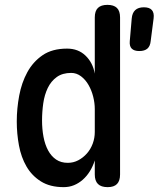

<svg xmlns="http://www.w3.org/2000/svg" viewBox="-20 -760 653 790"><path d="M553 -550Q532 -550 522 -560Q512 -570 514 -591L522 -684Q524 -707 536.5 -718.5Q549 -730 572 -730Q595 -730 605 -718.5Q615 -707 612 -684L600 -591Q598 -570 586.5 -560Q575 -550 553 -550ZM423 10Q396 10 383 -3Q370 -16 370 -42V-100Q362 -75 349.5 -55Q337 -35 320.5 -20.5Q304 -6 284.5 2Q265 10 242 10Q186 10 148.5 -13.5Q111 -37 89 -75Q67 -113 58 -161.5Q49 -210 49 -260Q49 -313 59 -366.5Q69 -420 92.5 -463Q116 -506 155.5 -533Q195 -560 256 -560Q302 -560 332 -531Q362 -502 370 -457V-688Q370 -715 383 -727.5Q396 -740 422 -740Q448 -740 461 -727.5Q474 -715 474 -688V-42Q474 -16 461.5 -3Q449 10 423 10ZM259 -90Q282 -90 302 -100.5Q322 -111 337.5 -128.5Q353 -146 361.5 -169Q370 -192 370 -217V-311Q370 -336 363.5 -362Q357 -388 344.5 -410Q332 -432 313.5 -446Q295 -460 273 -460Q237 -460 213.5 -443Q190 -426 176.5 -398Q163 -370 158 -335Q153 -300 153 -264Q153 -229 159 -197Q165 -165 178 -141Q191 -117 211 -103.5Q231 -90 259 -90Z"/></svg>

Font: Maple Mono Normal NL Medium
Style: Regular
Weight: 500
Monospace: yes
Designer: subframe7536
Version: Version 7.000